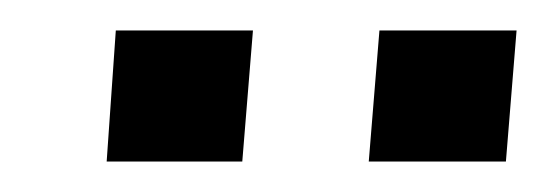

<svg xmlns="http://www.w3.org/2000/svg" viewBox="-20 -722 359 126"><path d="M56 -702H146L139 -616H50ZM229 -702H319L312 -616H222Z"/></svg>

Font: PRinguin Sans
Style: Italic
Weight: 400
Designer: Vernon Adams
Foundry: Vernon Adams
Version: ""